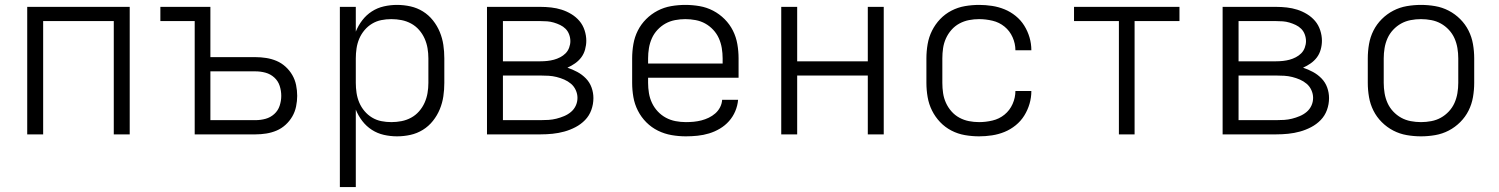

<svg xmlns="http://www.w3.org/2000/svg" viewBox="-20 -548 6115 783"><path d="M91 0V-520H509V0H444V-462H156V0Z M774 0V-462H634V-520H838V-315H1022Q1044 -315 1066 -311.5Q1088 -308 1108 -299.5Q1128 -291 1144.5 -276Q1161 -261 1172 -242Q1183 -223 1187.5 -201Q1192 -179 1192 -157Q1192 -136 1187.5 -114Q1183 -92 1172 -73Q1161 -54 1144.5 -39Q1128 -24 1108 -15.5Q1088 -7 1066 -3.5Q1044 0 1022 0ZM838 -58H1022Q1043 -58 1063 -63.5Q1083 -69 1098.5 -83Q1114 -97 1120.5 -117Q1127 -137 1127 -157Q1127 -178 1120.5 -198Q1114 -218 1098.5 -232Q1083 -246 1063 -251.5Q1043 -257 1022 -257H838Z M1366 215V-520H1431V-419Q1441 -444 1457.5 -465.5Q1474 -487 1496.5 -501.5Q1519 -516 1545.5 -522Q1572 -528 1599 -528Q1627 -528 1654 -522Q1681 -516 1704.5 -501.5Q1728 -487 1745.5 -465Q1763 -443 1773.5 -417.5Q1784 -392 1788 -365Q1792 -338 1792 -310V-210Q1792 -182 1788 -155Q1784 -128 1773.5 -102.5Q1763 -77 1745.5 -55Q1728 -33 1704.5 -18.5Q1681 -4 1654 2Q1627 8 1599 8Q1572 8 1545.5 2Q1519 -4 1496.5 -18.5Q1474 -33 1457.5 -54.5Q1441 -76 1431 -101V215ZM1576 -50Q1597 -50 1617.5 -54Q1638 -58 1656.5 -68Q1675 -78 1689 -94Q1703 -110 1711.5 -129Q1720 -148 1723.5 -168.5Q1727 -189 1727 -210V-310Q1727 -331 1723.5 -351.5Q1720 -372 1711.5 -391Q1703 -410 1689 -426Q1675 -442 1656.5 -452Q1638 -462 1617.5 -466Q1597 -470 1576 -470Q1555 -470 1535 -466Q1515 -462 1497.5 -451.5Q1480 -441 1466.5 -425Q1453 -409 1445 -390Q1437 -371 1434 -350.5Q1431 -330 1431 -310V-210Q1431 -190 1434 -169.5Q1437 -149 1445 -130Q1453 -111 1466.5 -95Q1480 -79 1497.5 -68.5Q1515 -58 1535 -54Q1555 -50 1576 -50Z M1966 0V-520H2184Q2206 -520 2228 -517.5Q2250 -515 2270.5 -508.5Q2291 -502 2310 -490.5Q2329 -479 2343 -462.5Q2357 -446 2364 -424.5Q2371 -403 2371 -382Q2371 -364 2366 -346Q2361 -328 2350.5 -314Q2340 -300 2325 -289.5Q2310 -279 2294 -272Q2315 -265 2334.5 -254.5Q2354 -244 2369.5 -228Q2385 -212 2392.5 -191Q2400 -170 2400 -148Q2400 -123 2391.5 -99.5Q2383 -76 2366 -58.5Q2349 -41 2327 -29.5Q2305 -18 2281.5 -11.5Q2258 -5 2233.5 -2.5Q2209 0 2184 0ZM2031 -298H2184Q2198 -298 2212 -299.5Q2226 -301 2239 -304.5Q2252 -308 2264.5 -314.5Q2277 -321 2286.5 -330.5Q2296 -340 2301 -353.5Q2306 -367 2306 -380Q2306 -394 2301 -407.5Q2296 -421 2286.5 -430.5Q2277 -440 2264.5 -446Q2252 -452 2238.5 -456Q2225 -460 2211.5 -461Q2198 -462 2184 -462H2031ZM2031 -58H2184Q2201 -58 2217 -59Q2233 -60 2249 -64Q2265 -68 2280.5 -74.5Q2296 -81 2308.5 -91.5Q2321 -102 2328 -117Q2335 -132 2335 -149Q2335 -165 2328 -180.5Q2321 -196 2308.5 -206.5Q2296 -217 2281 -223.5Q2266 -230 2250 -234Q2234 -238 2217.5 -239Q2201 -240 2184 -240H2031Z M2777 8Q2748 8 2719 3Q2690 -2 2663.5 -15Q2637 -28 2616 -49Q2595 -70 2581.5 -96.5Q2568 -123 2563 -152Q2558 -181 2558 -210V-310Q2558 -339 2563 -368Q2568 -397 2581 -423Q2594 -449 2615 -470Q2636 -491 2662 -504.5Q2688 -518 2717 -523Q2746 -528 2775 -528Q2804 -528 2833 -523Q2862 -518 2888 -504.5Q2914 -491 2935 -470Q2956 -449 2969 -423Q2982 -397 2987 -368Q2992 -339 2992 -310V-231H2623V-210Q2623 -189 2626.5 -168Q2630 -147 2639 -128Q2648 -109 2662.5 -93.5Q2677 -78 2695.5 -68Q2714 -58 2735 -54Q2756 -50 2777 -50Q2793 -50 2809 -51.5Q2825 -53 2840.5 -57Q2856 -61 2870.5 -68Q2885 -75 2897 -85.5Q2909 -96 2916.5 -110.5Q2924 -125 2925 -141H2990Q2988 -117 2978.5 -94.5Q2969 -72 2953 -54Q2937 -36 2916 -23.5Q2895 -11 2872 -4Q2849 3 2825 5.5Q2801 8 2777 8ZM2927 -289V-310Q2927 -331 2923.5 -352Q2920 -373 2911.5 -392Q2903 -411 2888.5 -426.5Q2874 -442 2856 -452Q2838 -462 2817 -466Q2796 -470 2775 -470Q2754 -470 2733 -466Q2712 -462 2694 -452Q2676 -442 2661.5 -426.5Q2647 -411 2638.5 -392Q2630 -373 2626.5 -352Q2623 -331 2623 -310V-289Z M3166 0V-520H3231V-298H3519V-520H3584V0H3519V-240H3231V0Z M3973 8Q3944 8 3915 3Q3886 -2 3860 -15.5Q3834 -29 3814 -50Q3794 -71 3781 -97Q3768 -123 3763 -152Q3758 -181 3758 -210V-310Q3758 -339 3763 -368Q3768 -397 3781 -423Q3794 -449 3814 -470Q3834 -491 3860 -504.5Q3886 -518 3915 -523Q3944 -528 3973 -528Q3999 -528 4025.5 -524Q4052 -520 4076.5 -510Q4101 -500 4122 -483Q4143 -466 4157 -443.5Q4171 -421 4178.5 -395.5Q4186 -370 4186 -343H4121Q4121 -370 4109.5 -396Q4098 -422 4076.5 -439.5Q4055 -457 4027.5 -463.5Q4000 -470 3973 -470Q3952 -470 3931.5 -466Q3911 -462 3892.5 -452Q3874 -442 3860 -426Q3846 -410 3837.5 -391Q3829 -372 3826 -351.5Q3823 -331 3823 -310V-210Q3823 -189 3826 -168.5Q3829 -148 3837.5 -129Q3846 -110 3860 -94Q3874 -78 3892.5 -68Q3911 -58 3931.5 -54Q3952 -50 3973 -50Q4000 -50 4027.5 -56.5Q4055 -63 4076.5 -80.5Q4098 -98 4109.5 -124Q4121 -150 4121 -177H4186Q4186 -150 4178.5 -124.5Q4171 -99 4157 -76.5Q4143 -54 4122 -37Q4101 -20 4076.5 -10Q4052 0 4025.5 4Q3999 8 3973 8Z M4543 0V-462H4360V-520H4790V-462H4607V0Z M4966 0V-520H5184Q5206 -520 5228 -517.5Q5250 -515 5270.5 -508.5Q5291 -502 5310 -490.5Q5329 -479 5343 -462.5Q5357 -446 5364 -424.5Q5371 -403 5371 -382Q5371 -364 5366 -346Q5361 -328 5350.5 -314Q5340 -300 5325 -289.5Q5310 -279 5294 -272Q5315 -265 5334.5 -254.5Q5354 -244 5369.5 -228Q5385 -212 5392.5 -191Q5400 -170 5400 -148Q5400 -123 5391.5 -99.5Q5383 -76 5366 -58.5Q5349 -41 5327 -29.5Q5305 -18 5281.5 -11.5Q5258 -5 5233.5 -2.5Q5209 0 5184 0ZM5031 -298H5184Q5198 -298 5212 -299.5Q5226 -301 5239 -304.5Q5252 -308 5264.5 -314.5Q5277 -321 5286.5 -330.5Q5296 -340 5301 -353.5Q5306 -367 5306 -380Q5306 -394 5301 -407.5Q5296 -421 5286.5 -430.5Q5277 -440 5264.5 -446Q5252 -452 5238.5 -456Q5225 -460 5211.5 -461Q5198 -462 5184 -462H5031ZM5031 -58H5184Q5201 -58 5217 -59Q5233 -60 5249 -64Q5265 -68 5280.5 -74.5Q5296 -81 5308.5 -91.5Q5321 -102 5328 -117Q5335 -132 5335 -149Q5335 -165 5328 -180.5Q5321 -196 5308.5 -206.5Q5296 -217 5281 -223.5Q5266 -230 5250 -234Q5234 -238 5217.5 -239Q5201 -240 5184 -240H5031Z M5775 8Q5746 8 5717 3Q5688 -2 5662 -15.5Q5636 -29 5615 -50Q5594 -71 5581 -97Q5568 -123 5563 -152Q5558 -181 5558 -210V-310Q5558 -339 5563 -368Q5568 -397 5581 -423Q5594 -449 5615 -470Q5636 -491 5662 -504.5Q5688 -518 5717 -523Q5746 -528 5775 -528Q5804 -528 5833 -523Q5862 -518 5888 -504.5Q5914 -491 5935 -470Q5956 -449 5969 -423Q5982 -397 5987 -368Q5992 -339 5992 -310V-210Q5992 -181 5987 -152Q5982 -123 5969 -97Q5956 -71 5935 -50Q5914 -29 5888 -15.5Q5862 -2 5833 3Q5804 8 5775 8ZM5775 -50Q5796 -50 5817 -54Q5838 -58 5856 -68Q5874 -78 5888.5 -93.5Q5903 -109 5911.5 -128Q5920 -147 5923.5 -168Q5927 -189 5927 -210V-310Q5927 -331 5923.5 -352Q5920 -373 5911.5 -392Q5903 -411 5888.5 -426.5Q5874 -442 5856 -452Q5838 -462 5817 -466Q5796 -470 5775 -470Q5754 -470 5733 -466Q5712 -462 5694 -452Q5676 -442 5661.5 -426.5Q5647 -411 5638.5 -392Q5630 -373 5626.5 -352Q5623 -331 5623 -310V-210Q5623 -189 5626.5 -168Q5630 -147 5638.5 -128Q5647 -109 5661.5 -93.5Q5676 -78 5694 -68Q5712 -58 5733 -54Q5754 -50 5775 -50Z"/></svg>

Font: Iosevka Aile Light
Style: Regular
Weight: 300
Designer: Belleve Invis
Foundry: Belleve Invis
Version: Version 27.3.5; ttfautohint (v1.8.4)